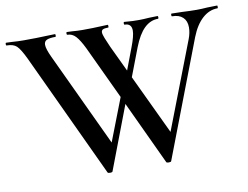

<svg xmlns="http://www.w3.org/2000/svg" viewBox="-71 -724 1066 825"><g transform="rotate(-10 462.5 -311.0)"><path d="M923 -613Q887 -613 857 -586Q827 -559 807 -508L613 -1Q612 3 602 3Q592 3 591 -1L462 -277L357 -1Q356 3 346 3Q336 3 335 -1L82 -542Q61 -586 46.5 -599.5Q32 -613 3 -613Q0 -613 0 -619Q0 -625 3 -625L29 -624Q53 -622 80 -622Q137 -622 181 -624Q195 -625 216 -625Q218 -625 218 -619Q218 -613 216 -613Q190 -613 178 -607.5Q166 -602 166 -587Q166 -569 184 -531L375 -124L447 -310L338 -542Q320 -579 304.5 -596Q289 -613 268 -613Q265 -613 265 -619Q265 -625 268 -625L291 -624Q313 -622 336 -622Q383 -622 419 -624Q429 -625 446 -625Q448 -625 448 -619Q448 -613 446 -613Q430 -613 423 -609.5Q416 -606 416 -597Q416 -589 423 -571Q430 -553 440 -531L494 -417L530 -512Q548 -559 548 -582Q548 -613 518 -613Q515 -613 515 -619Q515 -625 518 -625Q527 -625 539 -623.5Q551 -622 583 -622Q600 -622 626 -624L663 -625Q666 -625 666 -619Q666 -613 663 -613Q630 -613 603.5 -587.5Q577 -562 556 -508L509 -385L632 -125L778 -504Q788 -530 788 -554Q788 -582 771.5 -597.5Q755 -613 725 -613Q722 -613 722 -619Q722 -625 725 -625L769 -624Q805 -622 834 -622Q854 -622 880 -624L923 -625Q925 -625 925 -619Q925 -613 923 -613Z"/></g></svg>

Font: Cormorant Garamond SemiBold
Style: Regular
Weight: 600
Designer: Christian Thalmann (Catharsis Fonts)
Version: Version 3.000